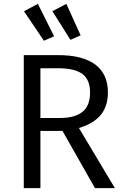

<svg xmlns="http://www.w3.org/2000/svg" viewBox="-20 -973 641 993"><path d="M259.8 -785.2 207 -762.2 104 -915 175.8 -953.1ZM397 -790 344.2 -767.1 251 -915 323.2 -953.1ZM471.2 0 303.2 -295.9H189V0H103V-688H279.8Q407.2 -688 472.7 -639.2Q538.1 -590.3 538.1 -495.1Q538.1 -422.9 500.5 -377.9Q462.9 -333 388.2 -311L574.2 0ZM189 -362.8H290Q366.7 -362.8 406.2 -394.3Q445.8 -425.8 445.8 -495.1Q445.8 -560.5 406.2 -590.3Q366.7 -620.1 278.8 -620.1H189Z"/></svg>

Font: Fira Sans Book
Style: Regular
Weight: 350
Designer: Carrois Corporate & Edenspiekermann AG
Foundry: Carrois Corporate GbR & Edenspiekermann AG
Version: Version 4.203;PS 004.203;hotconv 1.0.88;makeotf.lib2.5.64775